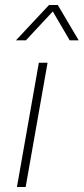

<svg xmlns="http://www.w3.org/2000/svg" viewBox="-20 -751 336 771"><path d="M136 -499H171L83 0H48ZM177 -731H212L296 -589H260L192 -705L84 -589H44Z"/></svg>

Font: Bai Jamjuree ExtraLight
Style: Italic
Weight: 275
Italic angle: -10°
Version: Version 1.000; ttfautohint (v1.6)